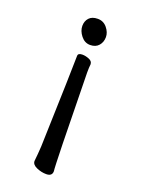

<svg xmlns="http://www.w3.org/2000/svg" viewBox="-140 -580 631 860"><g transform="rotate(20 175.0 -150.5)"><path d="M192.9 215.8Q169.9 215.8 147 205.8Q124 195.8 124 178.2Q127.9 142.1 129.9 106.9Q142.1 -278.8 142.1 -329.1Q142.1 -342.8 163.1 -342.8Q178.2 -342.8 195.1 -335.9Q211.9 -329.1 211.9 -314Q210 -299.8 210 -274.9Q216.8 166 221.2 191.9Q221.2 215.8 192.9 215.8ZM118.2 -463.9Q118.2 -486.8 132.1 -502Q146 -517.1 173.1 -517.1Q200.2 -517.1 217.5 -496.1Q234.9 -475.1 234.9 -452.1Q234.9 -428.2 220.5 -411.6Q206.1 -395 179.9 -395Q153.8 -395 136 -417.5Q118.2 -439.9 118.2 -463.9Z"/></g></svg>

Font: LXGW WenKai Screen
Style: Regular
Weight: 400
Designer: LXGW / Fontworks Inc.
Foundry: LXGW / Fontworks Inc.
Version: Version 1.510;January 18,2025